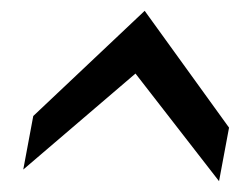

<svg xmlns="http://www.w3.org/2000/svg" viewBox="-20 -779 449 355"><path d="M23 -465.5 41.5 -564.5 247.5 -759 403.5 -543 385 -444 230.5 -643Z"/></svg>

Font: Cabin
Style: Italic
Weight: 400
Width: 4
Italic angle: -10°
Designer: Pablo Impallari
Foundry: Pablo Impallari. http://www.impallari.com Igino Marini. http://www.ikern.com
Version: Version 3.001